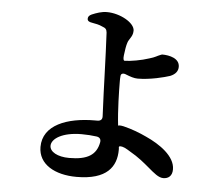

<svg xmlns="http://www.w3.org/2000/svg" viewBox="-56 -853 1113 969"><g transform="rotate(5 500.0 -368.0)"><path d="M353 -747C353 -737 361 -731 376 -729C394 -726 414 -722 428 -715C448 -708 452 -702 454 -686C456 -661 461 -525 463 -466L466 -380C467 -364 467 -349 468 -333C469 -310 470 -287 471 -264C472 -247 463 -239 446 -239C443 -239 439 -239 435 -239C293 -239 172 -193 172 -82C172 6 256 53 366 53C520 53 567 -16 567 -102C567 -106 567 -110 566 -115C566 -122 579 -122 597 -114C607 -109 615 -104 623 -99C669 -73 699 -47 723 -27C756 1 779 21 803 21C828 21 848 7 848 -27C848 -94 769 -148 698 -180C664 -196 626 -211 581 -222C563 -226 553 -225 553 -222C544 -298 542 -400 542 -448C542 -455 542 -463 543 -472C543 -486 555 -491 572 -483C592 -475 612 -468 630 -468C694 -468 766 -487 793 -496C820 -507 832 -524 832 -545C832 -588 781 -600 743 -600C741 -600 735 -597 723 -592C722 -591 717 -589 713 -587C704 -583 696 -579 681 -575C643 -562 586 -552 557 -552C551 -552 549 -562 551 -579C554 -605 558 -630 563 -644C565 -652 571 -660 577 -670C582 -678 589 -689 589 -707C589 -747 514 -789 447 -789C420 -789 395 -780 371 -770C358 -764 353 -757 353 -747ZM222 -92C222 -128 276 -164 374 -164C401 -164 426 -162 449 -159C465 -157 473 -147 470 -131C458 -67 414 -39 321 -39C261 -39 222 -62 222 -92Z"/></g></svg>

Font: 寒蝉锦书宋Pro Soft
Style: Regular
Weight: 700
Designer: 寒蝉锦书宋{Warren} 思源宋体{Ryoko NISHIZUKA 西塚涼子 (kana & ideographs); Frank Grießhammer (Latin, Greek & Cyrillic); Wenlong ZHANG 
Foundry: Adobe & ChillType
Version: Version 2.000;Glyphs 3.1.1 (3135)